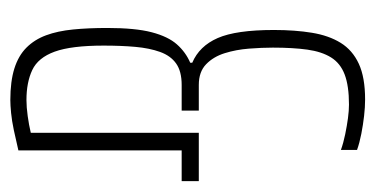

<svg xmlns="http://www.w3.org/2000/svg" viewBox="-202 -534 744 381"><g transform="rotate(90 170.5 -344.0)"><path d="M179 8Q142 8 116.5 0Q91 -8 75 -24Q59 -40 50.5 -63Q42 -86 39 -116.5Q36 -147 36 -184Q36 -240 44.5 -272.5Q53 -305 68.5 -322.5Q84 -340 105 -349V-353Q72 -367 56 -403.5Q40 -440 40 -515Q40 -557 45.5 -590.5Q51 -624 65.5 -647.5Q80 -671 107 -683.5Q134 -696 178 -696Q193 -696 210.5 -694Q228 -692 246 -688.5Q264 -685 278 -680V-648Q264 -653 247 -656.5Q230 -660 215 -662Q200 -664 188 -664Q151 -664 128.5 -655.5Q106 -647 94.5 -628.5Q83 -610 79 -581.5Q75 -553 75 -513Q75 -491 77 -465.5Q79 -440 86 -417.5Q93 -395 108 -380.5Q123 -366 149 -366H200V-332H149Q122 -332 106.5 -321Q91 -310 83.5 -289Q76 -268 73.5 -240Q71 -212 71 -177Q71 -113 83 -80Q95 -47 119.5 -35.5Q144 -24 179 -24Q193 -24 211 -26.5Q229 -29 243.5 -32.5Q258 -36 263 -40L244 -19V-366H340V-332H279V-8Q258 -3 239 1Q220 5 204.5 6.5Q189 8 179 8Z"/></g></svg>

Font: Saira UltraCondensed Thin
Style: Regular
Weight: 250
Width: 1
Designer: Hector Gatti with collaboration of the Omnibus-Type team
Foundry: Omnibus-Type
Version: Version 1.101